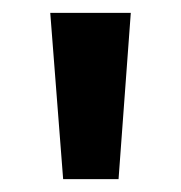

<svg xmlns="http://www.w3.org/2000/svg" viewBox="-20 -734 281 298"><path d="M183 -714H58L78 -456H164Z"/></svg>

Font: Noto Sans Lao Looped SemiCondensed SemiBold
Style: Regular
Weight: 600
Width: 4
Designer: Mark Frömberg, Ben Mitchell
Foundry: The Fontpad Ltd
Version: Version 1.002